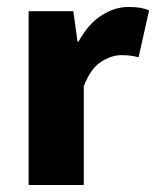

<svg xmlns="http://www.w3.org/2000/svg" viewBox="-20 -530 447 550"><path d="M62 0V-498H190L202 -411H205Q233 -462 271 -486Q309 -510 347 -510Q369 -510 383 -507.5Q397 -505 407 -500L377 -366Q365 -369 354 -370.5Q343 -372 327 -372Q299 -372 269 -352.5Q239 -333 220 -283V0Z"/></svg>

Font: Mada ExtraBold
Style: Regular
Weight: 800
Designer: Khaled Hosny
Version: Version 1.5